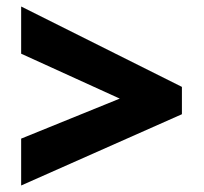

<svg xmlns="http://www.w3.org/2000/svg" viewBox="-20 -657 626 590"><path d="M45 -231 348 -354 45 -492V-637L539 -390V-306L45 -87Z"/></svg>

Font: Noto Sans Khmer Black
Style: Regular
Weight: 900
Version: Version 2.003